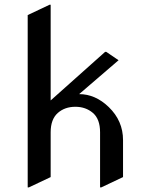

<svg xmlns="http://www.w3.org/2000/svg" viewBox="-20 -777 616 816"><path d="M97.7 19.5V-712.9L190.4 -756.8H195.3V-350.1L426.8 -556.6H431.6L483.9 -521L316.4 -377Q385.3 -377 442.4 -321.8Q502.9 -263.2 502.9 -181.6V-24.4L410.2 19.5H405.3V-214.8Q405.3 -271 374.8 -297.1Q344.2 -323.2 300.3 -323.2Q255.4 -323.2 225.6 -296.9Q195.3 -270 195.3 -214.8V-24.4L102.5 19.5Z"/></svg>

Font: Nova Slim
Style: Book
Weight: 400
Version: Version 2.000